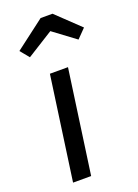

<svg xmlns="http://www.w3.org/2000/svg" viewBox="-150 -855 659 918"><g transform="rotate(-20 179.5 -396.0)"><path d="M130.5 -527.1H222.5L148.5 0H56.5ZM202 -717.9 67.8 -633.8 30.6 -679.1 179.8 -792.5H240.3L359.3 -679.1L315 -633.8Z"/></g></svg>

Font: Fira Sans Variable
Style: Italic
Weight: 397
Italic angle: -8°
Designer: Carrois Corporate & Edenspiekermann AG
Foundry: Carrois Corporate GbR & Edenspiekermann AG
Version: Version 4.202